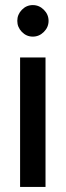

<svg xmlns="http://www.w3.org/2000/svg" viewBox="-20 -735 258 755"><path d="M109 -591Q84 -591 66 -609.5Q48 -628 48 -653Q48 -678 66 -696.5Q84 -715 109 -715Q134 -715 152.5 -696.5Q171 -678 171 -653Q171 -628 152.5 -609.5Q134 -591 109 -591ZM159 -509V0H59V-509Z"/></svg>

Font: Red Hat Display Medium
Style: Regular
Weight: 500
Designer: Pentagram / MCKL
Foundry: Pentagram / MCKL
Version: Version 1.005; Red Hat Display Medium